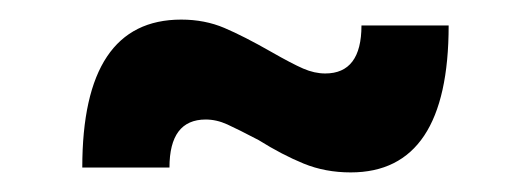

<svg xmlns="http://www.w3.org/2000/svg" viewBox="-20 -421 541 196"><path d="M338 -245Q312 -245 290 -254Q268 -263 244 -278Q223 -289 212 -294Q201 -299 190 -299Q153 -299 153 -250H64Q64 -401 165 -401Q189 -401 209 -392.5Q229 -384 257 -368Q278 -356 289.5 -351Q301 -346 312 -346Q349 -346 349 -395H438Q438 -245 338 -245Z"/></svg>

Font: TypoPRO Montserrat Alternates
Style: Regular
Weight: 500
Designer: Julieta Ulanovsky
Foundry: Julieta Ulanovsky
Version: Version 6.001